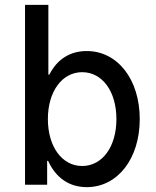

<svg xmlns="http://www.w3.org/2000/svg" viewBox="-20 -760 640 790"><path d="M83 0H174V-98H178C210 -28 265 10 337 10C464 10 555 -107 555 -270C555 -433 464 -550 337 -550C268 -550 215 -516 183 -453H179V-740H83ZM318 -77C235 -77 177 -157 177 -270C177 -383 235 -463 318 -463C401 -463 459 -384 459 -270C459 -156 401 -77 318 -77Z"/></svg>

Font: CommitMono
Style: 500Regular
Weight: 500
Monospace: yes
Designer: Eigil Nikolajsen
Foundry: Eigil Nikolajsen
Version: Version 1.143